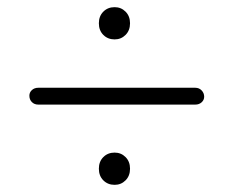

<svg xmlns="http://www.w3.org/2000/svg" viewBox="-20 -552 640 536"><path d="M300 -442Q281 -442 268.5 -454.5Q256 -467 256 -487Q256 -507 268.5 -519.5Q281 -532 300 -532Q318 -532 330.5 -519.5Q343 -507 343 -487Q343 -467 330.5 -454.5Q318 -442 300 -442ZM300 -36Q281 -36 268.5 -48.5Q256 -61 256 -81Q256 -101 268.5 -113.5Q281 -126 300 -126Q318 -126 330.5 -113.5Q343 -101 343 -81Q343 -61 330.5 -48.5Q318 -36 300 -36ZM87 -260Q76 -260 69 -267Q62 -274 62 -285Q62 -294 69 -300.5Q76 -307 87 -307H525Q536 -307 543 -299.5Q550 -292 550 -282Q550 -273 543 -266.5Q536 -260 525 -260Z"/></svg>

Font: Nunito VF Beta Light
Style: Regular
Weight: 300
Designer: Vernon Adams
Foundry: newtypography
Version: Version 3.001